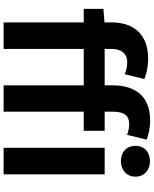

<svg xmlns="http://www.w3.org/2000/svg" viewBox="86 -938 852 1064"><g transform="rotate(90 512.0 -406.0)"><path d="M453 0H599V-444H705V-560H599V-608C599 -670 623 -696 667 -696C686 -696 707 -692 727 -684L754 -793C729 -802 691 -812 647 -812C507 -812 453 -722 453 -605V-560H251V-598C251 -656 280 -685 323 -685C352 -685 371 -680 391 -671L418 -780C391 -791 350 -801 306 -801C163 -801 104 -713 104 -598V-559L29 -553V-444H104V0H251V-444H453ZM799 0H946V-560H799ZM873 -650C923 -650 959 -682 959 -731C959 -779 923 -811 873 -811C822 -811 788 -779 788 -731C788 -682 822 -650 873 -650Z"/></g></svg>

Font: Source Han Sans JP
Style: Bold
Weight: 700
Designer: Ryoko NISHIZUKA 西塚涼子 (kana, bopomofo & ideographs); Paul D. Hunt (Latin, Greek & Cyrillic); Sandoll Communications 산돌커뮤니
Foundry: Adobe
Version: Version 2.002;hotconv 1.0.116;makeotfexe 2.5.65601